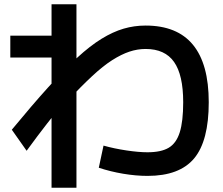

<svg xmlns="http://www.w3.org/2000/svg" viewBox="-20 -807 1040 894"><path d="M667 12Q613 12 553.5 2Q494 -8 440 -26L462 -129Q512 -115 569 -106.5Q626 -98 667 -98Q730 -98 765.5 -119Q801 -140 817 -191Q833 -242 833 -331Q833 -458 790.5 -518.5Q748 -579 658 -579Q620 -579 582.5 -566.5Q545 -554 502.5 -527Q460 -500 409 -452.5Q358 -405 292 -335H283Q244 -289 199.5 -232Q155 -175 104 -105L35 -203Q129 -317 203.5 -399.5Q278 -482 339 -538Q400 -594 453 -626.5Q506 -659 555.5 -673.5Q605 -688 658 -688Q805 -688 878.5 -598.5Q952 -509 952 -331Q952 -151 884 -69.5Q816 12 667 12ZM220 67V-539H28V-641H220V-787H336V67Z"/></svg>

Font: M PLUS 1 SemiBold
Style: Regular
Weight: 600
Designer: Coji Morishita
Foundry: UNDERFOREST DESIGN
Version: Version 1.001